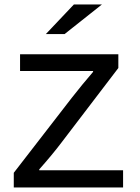

<svg xmlns="http://www.w3.org/2000/svg" viewBox="-20 -805 620 850"><path d="M307.1 -785.2H431.2L266.1 -654.3H183.1ZM68.8 -564.9H503.9V-503.9L251 -172.4Q211.4 -120.1 153.8 -55.2V-51.3H524.9V24.9H41V-40L297.9 -372.1Q345.2 -432.6 392.1 -486.8V-490.7H68.8Z"/></svg>

Font: FORM UDPGothic
Style: Regular
Weight: 400
Foundry: Pronama LLC
Version: Version 1.05101